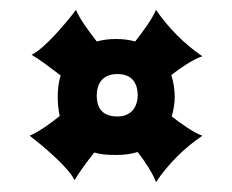

<svg xmlns="http://www.w3.org/2000/svg" viewBox="-20 -540 470 389"><path d="M259 -347C259 -330 251 -304 218 -304C181 -304 176 -329 176 -347C176 -364 183 -390 218 -390C253 -390 259 -364 259 -347ZM390 -426C353 -451 321 -484 296 -520C289 -503 272 -479 254 -456C243 -459 230 -461 215 -461C200 -461 187 -459 176 -456C158 -479 141 -503 134 -520C116 -496 70 -441 44 -429C61 -419 82 -403 103 -387C98 -372 97 -357 97 -344C97 -332 98 -318 101 -305C80 -288 57 -272 40 -265C64 -247 119 -201 131 -175C140 -190 155 -211 171 -231C184 -227 198 -226 215 -226C232 -226 246 -228 259 -232C275 -211 290 -188 296 -171C321 -208 353 -240 390 -265C373 -271 350 -287 328 -304C332 -318 334 -332 334 -344C334 -357 332 -373 327 -388C349 -405 372 -420 390 -426Z"/></svg>

Font: Spicy Rice
Style: Regular
Weight: 400
Designer: Astigmatic (AOETI)
Foundry: Astigmatic (AOETI)
Version: Version 1.000